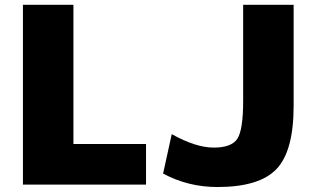

<svg xmlns="http://www.w3.org/2000/svg" viewBox="-20 -750 1275 780"><path d="M73.2 0V-730.5H278.3V-165H573.2V0ZM642.6 -44.9 677.7 -205.1Q775.4 -150.4 848.1 -150.4Q920.9 -150.4 944.3 -186.5Q967.8 -222.7 967.8 -339.8V-730.5H1172.9V-320.3Q1172.9 -135.7 1103 -63Q1033.2 9.8 863.3 9.8Q744.1 9.8 642.6 -44.9Z"/></svg>

Font: GenEi M Gothic v2 Black
Style: Regular
Weight: 900
Version: Version 2.0